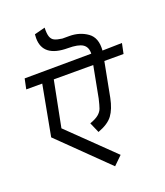

<svg xmlns="http://www.w3.org/2000/svg" viewBox="-153 -898 910 1057"><g transform="rotate(-20 302.5 -370.0)"><path d="M380 -326.2 415 -510H183.8L131.2 -242.5L387.5 6.2L337.5 55L61.2 -215L116.2 -510H22.5L35 -570L426.2 -572.5Q427.5 -611.2 401.9 -628.1Q376.2 -645 316.2 -645Q170 -645 170 -756.2Q170 -771.2 171.2 -778.8L233.8 -795Q232.5 -760 238.8 -741.9Q245 -723.8 260.6 -716.2Q276.2 -708.8 305 -705H346.2Q406.2 -705 451.2 -673.1Q496.2 -641.2 490 -567.5L605 -570L592.5 -510H480L441.2 -307.5Q428.8 -246.2 403.1 -211.2Q377.5 -176.2 316.2 -153.8L290 -213.8Q325 -226.2 341.9 -240.6Q358.8 -255 365 -271.9Q371.2 -288.8 380 -326.2Z"/></g></svg>

Font: Cambay
Style: Italic
Weight: 400
Italic angle: -11°
Designer: Pooja Saxena
Foundry: Pooja Saxena
Version: Version 1.019;PS 001.019;hotconv 1.0.70;makeotf.lib2.5.58329